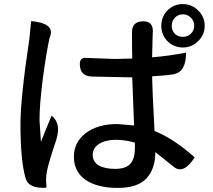

<svg xmlns="http://www.w3.org/2000/svg" viewBox="-20 -869 1040 938"><path d="M433 -113Q433 -79 462 -61Q492 -44 542 -44Q595 -44 617 -69Q639 -94 639 -145V-172Q592 -186 546 -186Q496 -186 464 -166Q433 -146 433 -113ZM680 -765Q733 -765 726 -703L723 -589Q809 -596 889 -612Q889 -515 826 -506Q800 -501 723 -496Q724 -433 735 -229Q830 -191 931 -100Q877 -16 830 -53L739 -126Q739 -45 696 2Q653 49 556 49Q454 49 397 9Q341 -31 341 -103Q341 -174 398 -218Q456 -263 554 -263L635 -256Q628 -429 626 -491L430 -495Q370 -496 370 -556Q370 -590 403 -586L541 -581L626 -583Q626 -611 625 -651Q625 -692 625 -701Q620 -765 680 -765ZM132 -766Q242 -756 227 -698L221 -679Q206 -610 189 -483Q173 -357 173 -283L180 -176Q193 -210 232 -304Q282 -265 253 -180Q219 -79 210 -36Q205 -13 205 10Q206 15 206 28Q207 42 207 48Q119 54 105 1Q80 -82 80 -264Q80 -390 124 -683L132 -766ZM834 -704Q850 -689 873 -689Q896 -689 912 -704Q929 -720 929 -743Q929 -767 912 -783Q896 -799 873 -799Q850 -799 834 -782Q819 -766 819 -743Q819 -720 834 -704ZM798 -818Q829 -849 873 -849Q917 -849 948 -818Q980 -787 980 -743Q980 -699 948 -668Q917 -637 873 -637Q829 -637 798 -668Q768 -699 768 -743Q768 -787 798 -818Z"/></svg>

Font: Swei Half Moon CJK SC
Style: Medium
Weight: 500
Version: Version 2.071